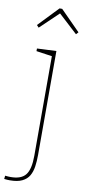

<svg xmlns="http://www.w3.org/2000/svg" viewBox="-130 -803 489 1079"><g transform="rotate(10 114.5 -264.0)"><path d="M21 -637 9 -650 118 -764H133L246 -650L234 -637L121 -741H130ZM10 236Q4 236 -4.5 235.5Q-13 235 -22 234L-20 215Q-11 216 -3 216.5Q5 217 12 217Q72 217 97 185Q122 153 122 77V-499L129 -491L32 -505V-520L142 -525V68Q142 104 137.5 134.5Q133 165 120 187.5Q107 210 80.5 223Q54 236 10 236Z"/></g></svg>

Font: Bitter Thin
Style: Regular
Weight: 100
Designer: Sol Matas, and Bitter project Authors
Foundry: Sol Matas
Version: Version 2.002